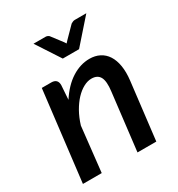

<svg xmlns="http://www.w3.org/2000/svg" viewBox="-171 -833 879 946"><g transform="rotate(-30 268.0 -360.0)"><path d="M25 0ZM25 0 86 -511H140Q157.5 -511 166.8 -502.2Q176 -493.5 176 -475L170.5 -394.5Q210.5 -456 259.5 -487Q308.5 -518 360.5 -518Q392.5 -518 417.5 -505.2Q442.5 -492.5 458.5 -467.8Q474.5 -443 480.5 -407Q486.5 -371 481 -324.5L442.5 0H335.5L374 -324.5Q381 -379 367.8 -403.8Q354.5 -428.5 320 -428.5Q298 -428.5 274.8 -416Q251.5 -403.5 230 -380.8Q208.5 -358 190.2 -325.8Q172 -293.5 160 -254L132 0ZM159.5 -720H227.5Q234 -720 239.5 -717.5Q245 -715 247.5 -712L294 -651L301.5 -639.5L312 -651L372 -712Q376 -714.5 382 -717.2Q388 -720 394 -720H460L340.5 -584.5H248Z"/></g></svg>

Font: Lato Semibold
Style: Italic
Weight: 600
Italic angle: -7°
Designer: Lukasz Dziedzic
Foundry: tyPoland Lukasz Dziedzic
Version: Version 2.006; 2014-01-15